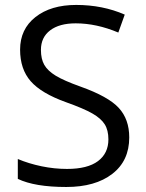

<svg xmlns="http://www.w3.org/2000/svg" viewBox="-20 -744 589 774"><path d="M501 -189.9Q501 -95.7 432.6 -43Q364.3 9.8 247.1 9.8Q120.1 9.8 51.8 -22.9V-103Q95.7 -84.5 147.5 -73.7Q199.2 -63 250 -63Q333 -63 375 -94.5Q417 -126 417 -182.1Q417 -219.2 402.1 -242.9Q387.2 -266.6 352.3 -286.6Q317.4 -306.6 246.1 -332Q146.5 -367.7 103.8 -416.5Q61 -465.3 61 -543.9Q61 -626.5 123 -675.3Q185.1 -724.1 287.1 -724.1Q393.6 -724.1 482.9 -685.1L457 -612.8Q368.7 -649.9 285.2 -649.9Q219.2 -649.9 182.1 -621.6Q145 -593.3 145 -543Q145 -505.9 158.7 -482.2Q172.4 -458.5 204.8 -438.7Q237.3 -418.9 304.2 -395Q416.5 -355 458.7 -309.1Q501 -263.2 501 -189.9Z"/></svg>

Font: f06900794
Style: Regular
Weight: 400
Foundry: Ascender Corporation
Version: Version 1.10